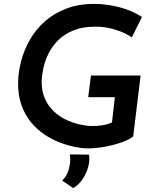

<svg xmlns="http://www.w3.org/2000/svg" viewBox="-20 -751 804 986"><path d="M664 -50Q644 -34 604.5 -20Q565 -6 519 2.5Q473 11 431 11Q402 11 364.5 3.5Q327 -4 286.5 -19.5Q246 -35 208 -60.5Q170 -86 139 -123.5Q108 -161 90 -212Q72 -263 73 -329Q74 -381 88.5 -437Q103 -493 133 -546Q163 -599 209.5 -640.5Q256 -682 321 -707Q386 -732 471 -731Q532 -730 595 -713.5Q658 -697 709 -664L657 -559Q619 -585 567.5 -600Q516 -615 469 -614Q406 -614 360 -596Q314 -578 282.5 -548Q251 -518 232 -481.5Q213 -445 204 -406Q195 -367 194 -332Q194 -281 211 -243.5Q228 -206 256 -179.5Q284 -153 317.5 -137Q351 -121 385 -113Q419 -105 446 -104Q475 -103 504 -107.5Q533 -112 555 -122L570 -252H433L447 -363H702ZM356 215 299 176Q323 156 333.5 117.5Q344 79 339 42L437 43Q442 71 433.5 104Q425 137 405.5 167Q386 197 356 215Z"/></svg>

Font: Josefin Sans Thin SemiBold
Style: Italic
Weight: 600
Italic angle: -7°
Version: Version 2.000